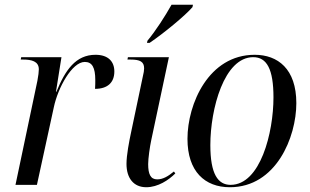

<svg xmlns="http://www.w3.org/2000/svg" viewBox="-20 -776 1301 806"><path d="M137 -437 45 0H135L206 -326C223 -407 282 -516 336 -516C367 -516 380 -492 380 -440C380 -429 380 -418 379 -403C431 -403 460 -429 460 -476C460 -517 435 -546 381 -546C298 -546 254 -482 217 -391H215L238 -536H69L67 -526H77C112 -526 143 -519 143 -485C143 -476 141 -457 137 -437Z M599 -605 597 -596H608C667 -636 757 -710 788 -746L790 -756H700C673 -708 634 -647 599 -605ZM594 10C643 10 688 -20 716 -48L710 -56C687 -37 665 -23 640 -23C612 -23 602 -45 602 -87C602 -111 609 -160 615 -188L689 -536H517L515 -526H528C568 -526 585 -517 585 -489C585 -480 583 -469 580 -457L531 -224C522 -182 511 -125 511 -88C511 -28 541 10 594 10Z M945 10C1139 10 1224 -200 1224 -343C1224 -487 1146 -546 1049 -546C856 -546 767 -340 767 -193C767 -56 840 10 945 10ZM948 0C895 0 863 -45 863 -167C863 -319 921 -536 1043 -536C1100 -536 1128 -486 1128 -367C1128 -219 1073 0 948 0Z"/></svg>

Font: Noto Serif Display SemiCondensed
Style: Italic
Weight: 400
Width: 4
Italic angle: -12°
Designer: Monotype Design Team
Foundry: Monotype Imaging Inc.
Version: Version 2.009